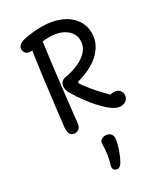

<svg xmlns="http://www.w3.org/2000/svg" viewBox="-266 -853 1152 1335"><g transform="rotate(-30 310.0 -185.5)"><path d="M239.5 -253.8Q226.3 -277.3 225 -300.4Q223.7 -323.5 235.8 -339.6Q248 -355.7 273 -359.3Q333.2 -370.3 381.4 -392Q429.7 -413.7 459.7 -448.2Q489.7 -482.8 489.7 -527.5Q489.7 -566 467.3 -595.2Q445 -624.5 405.2 -640.8Q365.3 -657 313.8 -657Q280.8 -657 249.4 -652.9Q218 -648.8 185.3 -639.3Q163.8 -633.8 147.2 -634.7Q130.5 -635.5 118.4 -644Q106.3 -652.5 102.5 -670.2Q97.7 -692.7 112.3 -707.8Q127 -722.8 155.8 -730.2Q186.5 -737.8 225.8 -742.1Q265.2 -746.3 303 -746.3Q386 -746.3 449.7 -719.5Q513.3 -692.7 548.3 -644.6Q583.3 -596.5 583.3 -535.2Q583.3 -472 548.6 -422Q513.8 -372 457.1 -338.8Q400.3 -305.7 331.8 -288.8L328.2 -276.2Q350.7 -243.3 378.8 -209.1Q406.8 -174.8 440.1 -139.3Q473.3 -103.8 511.2 -68.7L461.7 -83.8Q470.8 -92 481.9 -97Q493 -102 508.2 -102Q526.3 -102 539.6 -95Q552.8 -88 560 -75.8Q567.2 -63.7 567.2 -48Q567.2 -32 559.3 -19Q551.5 -6 537.2 1.3Q523 8.7 504.2 8.7Q462.2 8.7 408.8 -39.8Q355.3 -88.3 309.7 -149.6Q264 -210.8 239.5 -253.8ZM90.2 -59.7Q100.3 -146 112.6 -248.2Q124.8 -350.3 136.7 -442.2Q154.3 -575.2 168 -662.7Q171.7 -685.8 183.9 -698.6Q196.2 -711.3 215.3 -711.2Q229 -711 239.7 -704.2Q250.3 -697.3 255.5 -685.3Q260.7 -673.3 258.5 -658.3Q241 -537.7 210 -269.7Q201.2 -192.8 193.8 -126.2Q186.3 -59.7 184.5 -40Q181.5 -15.5 169.3 -1.8Q157.2 11.8 134.5 11.8Q117.8 11.8 107 3.3Q96.2 -5.3 91.9 -21.5Q87.7 -37.7 90.2 -59.7ZM236.3 329.3Q246.7 297.5 253.6 257.2Q260.5 216.8 260 175.3Q259.5 149.8 276.5 138.8Q293.5 127.7 316.5 130.8Q339 134 350.3 149.2Q361.7 164.5 358.8 187.2Q354 225.7 338.3 269.9Q322.7 314.2 305.2 344.5Q295.7 361.2 284.6 369Q273.5 376.8 259.8 374.3Q244.3 371.7 237.6 359.2Q230.8 346.7 236.3 329.3Z"/></g></svg>

Font: Monaspace Radon Var
Style: Regular
Weight: 400
Designer: Riley Cran and the Lettermatic Team
Version: Version 1.000 (Monaspace Radon Var)